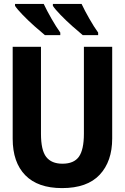

<svg xmlns="http://www.w3.org/2000/svg" viewBox="-20 -954 640 984"><path d="M483 -774V-787Q462 -816 438 -858Q414 -900 398 -934H251V-924Q262 -907 290 -878Q318 -849 350 -820.5Q382 -792 404 -774ZM289 -774V-787Q268 -816 244 -858Q220 -900 204 -934H57V-924Q68 -907 96 -878Q124 -849 156 -820.5Q188 -792 210 -774ZM555 -244V-714H410V-269Q410 -187 384.5 -151Q359 -115 300 -115Q244 -115 217 -149.5Q190 -184 190 -268V-714H45V-243Q45 -122 109.5 -56Q174 10 298 10Q427 10 491 -58.5Q555 -127 555 -244Z"/></svg>

Font: Noto Sans Mono UI
Style: Bold
Weight: 700
Designer: Monotype Design team
Foundry: Monotype Imaging Inc.
Version: 1.000